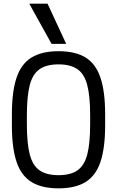

<svg xmlns="http://www.w3.org/2000/svg" viewBox="-20 -1020 640 1050"><path d="M300 10Q209 10 152.5 -24.5Q96 -59 70.5 -135Q45 -211 45 -335V-395Q45 -519 70.5 -595Q96 -671 152.5 -705.5Q209 -740 300 -740Q392 -740 448 -705.5Q504 -671 529.5 -595Q555 -519 555 -395V-335Q555 -211 529.5 -135Q504 -59 448 -24.5Q392 10 300 10ZM300 -62Q365 -62 403 -88Q441 -114 457 -174.5Q473 -235 473 -340V-390Q473 -495 457 -555.5Q441 -616 403 -642Q365 -668 300 -668Q235 -668 197 -642Q159 -616 143 -555.5Q127 -495 127 -390V-340Q127 -235 143 -174.5Q159 -114 197 -88Q235 -62 300 -62ZM262 -780 140 -1000H240L342 -780Z"/></svg>

Font: M PLUS Code Latin Expanded
Style: Regular
Weight: 400
Width: 7
Designer: Coji Morishita
Foundry: UNDERFOREST DESIGN
Version: Version 1.002; ttfautohint (v1.8.3)